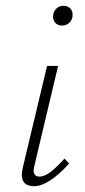

<svg xmlns="http://www.w3.org/2000/svg" viewBox="-20 -637 293 661"><path d="M55 -36Q55 -42 59 -62L142 -410H180L99 -69Q96 -59 96 -50Q96 -29 116 -29Q133 -29 153.5 -44.5Q174 -60 202 -91L218 -74Q147 4 97 4Q55 4 55 -36ZM163 -585Q165 -599 174.5 -608Q184 -617 199 -617Q213 -617 221.5 -608.5Q230 -600 230 -586Q230 -570 219.5 -559.5Q209 -549 194 -549Q178 -549 169.5 -559.5Q161 -570 163 -585Z"/></svg>

Font: Ysabeau Light
Style: Italic
Weight: 300
Italic angle: -12°
Designer: Christian Thalmann (Catharsis Fonts)
Version: Version 0.003